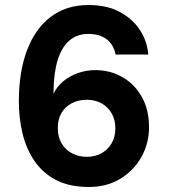

<svg xmlns="http://www.w3.org/2000/svg" viewBox="-20 -732 676 764"><path d="M334 12Q255 12 201.5 -16.5Q148 -45 115.5 -94Q83 -143 69 -203.5Q55 -264 55 -328Q55 -446 87.5 -532Q120 -618 182 -665Q244 -712 332 -712Q406 -712 457.5 -684Q509 -656 537.5 -611.5Q566 -567 570 -515H440Q432 -555 404 -576Q376 -597 331 -597Q287 -597 256.5 -571Q226 -545 210 -494.5Q194 -444 193 -369Q193 -366 193 -363.5Q193 -361 193 -359Q206 -387 231 -408Q256 -429 289.5 -441Q323 -453 359 -453Q418 -453 466.5 -425.5Q515 -398 544 -347Q573 -296 573 -226Q573 -161 542.5 -107Q512 -53 458.5 -20.5Q405 12 334 12ZM326 -108Q358 -108 383.5 -122Q409 -136 424 -161.5Q439 -187 439 -221Q439 -256 424 -281.5Q409 -307 383.5 -321Q358 -335 325 -335Q292 -335 266 -321.5Q240 -308 225 -283Q210 -258 210 -223Q210 -187 225 -161.5Q240 -136 266.5 -122Q293 -108 326 -108Z"/></svg>

Font: DM Sans 9pt ExtraBold
Style: Regular
Weight: 800
Version: Version 4.004;gftools[0.9.30]